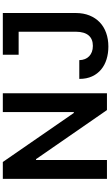

<svg xmlns="http://www.w3.org/2000/svg" viewBox="262 -1029 777 1341"><g transform="rotate(-90 650.5 -358.5)"><path d="M669.4 0H552.2L209.5 -495.4H203.5V0H71.7V-727.3H189.6L532 -231.5H538.4V-727.3H669.4ZM1099.4 -616.8H938.9V-727.3H1230.1V-215.9Q1229.8 -163.7 1212.9 -121.8Q1196 -79.9 1165.5 -50.6Q1134.9 -21.3 1091.6 -5.7Q1048.3 9.9 995.4 9.9Q948.5 9.9 907.3 -2.7Q866.1 -15.3 835.6 -40.7Q805 -66.1 787.5 -104Q769.9 -142 769.9 -193.2H900.9Q901.3 -171.5 908.4 -153.9Q915.5 -136.4 928.3 -124.1Q941.1 -111.9 959.2 -105.1Q977.3 -98.4 1000.4 -98.4Q1048.3 -98.4 1073.5 -127.8Q1098.7 -157.3 1099.4 -215.9Z"/></g></svg>

Font: Linik Sans SemiBold
Style: Regular
Weight: 600
Designer: Rasmus Andersson (font), Cristiano Sobral (main changes)
Foundry: rsms
Version: Version 3.018;June 1, 2022;FontCreator 14.0.0.2814 64-bit; t